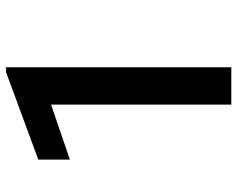

<svg xmlns="http://www.w3.org/2000/svg" viewBox="-92 -660 753 608"><g transform="rotate(-90 284.0 -356.5)"><path d="M374.5 0H256.3V-570.8L82 -511.2V-611.3L359.4 -713.4H374.5Z"/></g></svg>

Font: Roboto-o Medium
Style: Regular
Weight: 500
Designer: Google
Version: Version 2.134; 2016; ttfautohint (v1.6)